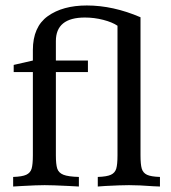

<svg xmlns="http://www.w3.org/2000/svg" viewBox="-20 -678 625 701"><path d="M493 -615V-111Q493 -78 497.5 -62.5Q502 -47 516.5 -40Q531 -33 564 -32V3L540 2Q488 -2 451 -2Q422 -2 365 1L337 3V-32Q370 -33 385 -40Q400 -47 404.5 -62.5Q409 -78 409 -111V-584Q390 -597 357 -605.5Q324 -614 290 -614Q184 -614 184 -528V-457H301V-415H184V-111Q184 -78 189 -62.5Q194 -47 211.5 -40Q229 -33 268 -32V3L231 1Q171 -2 143 -2Q115 -2 62 1L28 3V-32Q61 -33 76 -40Q91 -47 95.5 -62.5Q100 -78 100 -111V-415H30V-441L100 -457V-495Q100 -580 154.5 -619Q209 -658 297 -658Q393 -658 493 -615Z"/></svg>

Font: Gupter Medium
Style: Regular
Weight: 500
Designer: Octavio Pardo
Version: Version 1.000